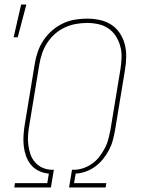

<svg xmlns="http://www.w3.org/2000/svg" viewBox="-20 -825 640 845"><path d="M204 0H43L46 -19H188L195 -61Q171 -63 150.5 -73Q130 -83 116 -100Q102 -117 94.5 -138.5Q87 -160 84.5 -182.5Q82 -205 83.5 -229Q85 -253 89 -277L133 -544Q137 -570 146 -596.5Q155 -623 171 -647Q187 -671 208.5 -690Q230 -709 256 -721.5Q282 -734 309.5 -738.5Q337 -743 363 -743Q392 -743 419.5 -737Q447 -731 469.5 -716.5Q492 -702 507 -679.5Q522 -657 529 -630Q536 -603 535.5 -574.5Q535 -546 530 -517L486 -250Q482 -228 476 -206Q470 -184 459 -163.5Q448 -143 433 -124.5Q418 -106 399 -92Q380 -78 357.5 -70Q335 -62 313 -61L306 -19H448L445 0H284L297 -78H311Q331 -79 351 -86.5Q371 -94 388.5 -107Q406 -120 419 -137.5Q432 -155 442 -174Q452 -193 457 -213Q462 -233 466 -253L510 -520Q514 -546 515 -571.5Q516 -597 509.5 -621Q503 -645 490 -665.5Q477 -686 457.5 -699.5Q438 -713 413.5 -718.5Q389 -724 363 -724Q339 -724 314 -719.5Q289 -715 265 -704Q241 -693 221 -675Q201 -657 187 -635Q173 -613 165 -589Q157 -565 153 -541L109 -274Q105 -252 103.5 -230.5Q102 -209 104.5 -188Q107 -167 113.5 -147.5Q120 -128 133 -112.5Q146 -97 164.5 -88Q183 -79 205 -78H217ZM40 -661 73 -805H96L58 -661Z"/></svg>

Font: Iosevka Aile Thin Oblique
Style: Regular
Weight: 100
Italic angle: -9°
Designer: Belleve Invis
Foundry: Belleve Invis
Version: Version 31.1.0; ttfautohint (v1.8.4)